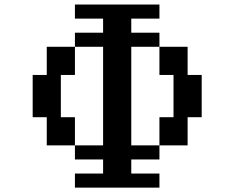

<svg xmlns="http://www.w3.org/2000/svg" viewBox="-20 -817 1040 852"><path d="M312.5 15.6V-46.9H437.5V-109.4H312.5V-171.9H437.5V-609.4H312.5V-671.9H437.5V-734.4H312.5V-796.9H687.5V-734.4H562.5V-671.9H687.5V-609.4H562.5V-171.9H687.5V-109.4H562.5V-46.9H687.5V15.6ZM125 -296.9V-484.4H187.5V-609.4H312.5V-484.4H250V-296.9H312.5V-171.9H187.5V-296.9ZM687.5 -171.9V-296.9H750V-484.4H687.5V-609.4H812.5V-484.4H875V-296.9H812.5V-171.9Z"/></svg>

Font: KH Dot Dougenzaka 16
Style: Regular
Weight: 400
Designer: Original version for X68000 by Keitarou Hiraki (http://hp.vector.co.jp/authors/VA000874/) / TrueType conversion by Homem
Version: Version 1.00.20150527